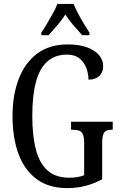

<svg xmlns="http://www.w3.org/2000/svg" viewBox="-20 -951 616 981"><path d="M322 10Q229 10 167 -36Q105 -82 74.5 -164.5Q44 -247 44 -358Q44 -466 76 -548.5Q108 -631 170.5 -677.5Q233 -724 326 -724Q384 -724 424 -709.5Q464 -695 485.5 -670Q507 -645 507 -613Q507 -581 487 -562.5Q467 -544 432 -544Q432 -574 421 -603.5Q410 -633 386 -652.5Q362 -672 323 -672Q262 -672 222.5 -637.5Q183 -603 164 -533.5Q145 -464 145 -358Q145 -257 163.5 -186.5Q182 -116 223.5 -79.5Q265 -43 334 -43Q354 -43 374 -46Q394 -49 410 -56V-221Q410 -251 403 -265.5Q396 -280 383 -284Q370 -288 352 -288H343V-329H556V-288H549Q534 -288 523.5 -283.5Q513 -279 507.5 -264Q502 -249 502 -217V-35Q461 -13 417.5 -1.5Q374 10 322 10ZM191 -784Q204 -803 219.5 -829Q235 -855 250 -882Q265 -909 273 -931H356Q365 -909 379 -882Q393 -855 409 -829Q425 -803 437 -784V-771H400Q386 -788 370.5 -804.5Q355 -821 340.5 -839.5Q326 -858 314 -877Q302 -858 287.5 -839.5Q273 -821 257.5 -804.5Q242 -788 228 -771H191Z"/></svg>

Font: Noto Serif ExtraCondensed
Style: Regular
Weight: 400
Width: 2
Designer: Monotype Design Team
Foundry: Monotype Imaging Inc.
Version: Version 2.013